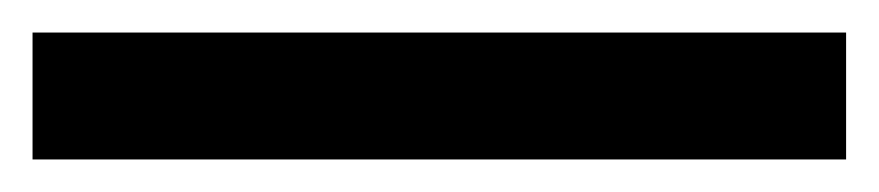

<svg xmlns="http://www.w3.org/2000/svg" viewBox="-20 59 540 118"><path d="M0 157H500V79H0Z"/></svg>

Font: Noto Sans Mono ExtraCondensed
Style: Regular
Weight: 400
Width: 2
Designer: Monotype Design Team
Foundry: Monotype Imaging Inc.
Version: Version 2.014